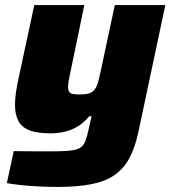

<svg xmlns="http://www.w3.org/2000/svg" viewBox="-20 -530 673 756"><path d="M207 206Q167 206 129.5 204Q92 202 60 198.5Q28 195 7 191L34 65Q58 65 82.5 65.5Q107 66 130.5 66Q154 66 176 66Q224 66 252 63.5Q280 61 294.5 52.5Q309 44 316 25.5Q323 7 330 -25Q332 -36 335 -48.5Q338 -61 341 -72H331Q310 -46 285 -31.5Q260 -17 233.5 -11Q207 -5 179 -5Q125 -5 94.5 -17.5Q64 -30 51.5 -55.5Q39 -81 39 -118Q39 -139 43 -167.5Q47 -196 54 -226L115 -510H312L260 -259Q255 -238 251.5 -218.5Q248 -199 248 -189Q248 -175 252.5 -168.5Q257 -162 267 -160Q277 -158 294 -158Q316 -158 329.5 -162Q343 -166 351.5 -176Q360 -186 365.5 -204.5Q371 -223 377 -252L432 -510H631L524 -6Q511 52 489.5 92.5Q468 133 432 158.5Q396 184 341 195Q286 206 207 206Z"/></svg>

Font: Saira SemiExpanded ExtraBold
Style: Italic
Weight: 800
Width: 6
Italic angle: -12°
Designer: Hector Gatti with collaboration of the Omnibus-Type team
Foundry: Omnibus-Type
Version: Version 1.101